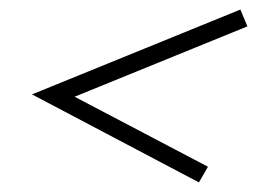

<svg xmlns="http://www.w3.org/2000/svg" viewBox="-20 -481 533 396"><path d="M390.3 -104.8 46 -286.3 475.8 -461.3 490.3 -426.6 133.9 -281.5 408.9 -137.1Z"/></svg>

Font: Playfair 5pt SemiExpanded Light SemiBold
Style: Italic
Weight: 600
Italic angle: -15.6°
Version: Version 2.001;gftools[0.9.30]